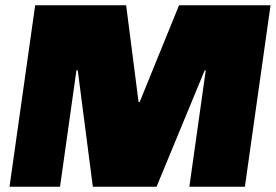

<svg xmlns="http://www.w3.org/2000/svg" viewBox="-20 -706 1044 726"><path d="M504 -320H508L657 -686H1003L906 0H696L758 -440H754L572 0H331L274 -440H269L207 0H16L113 -686H457Z"/></svg>

Font: Chivo Black Italic
Style: Regular
Weight: 900
Italic angle: -8.05°
Designer: Hector Gatti
Foundry: Omnibus-Type
Version: Version 1.007